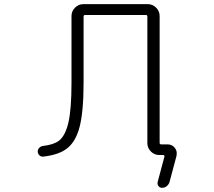

<svg xmlns="http://www.w3.org/2000/svg" viewBox="-20 -774 1040 932"><path d="M754.9 -80.1Q754.9 -73.2 762.7 -73.2H793.9Q815.4 -73.2 829.1 -55.7Q837.9 -43.9 837.9 -30.3Q837.9 -23.4 836.9 -17.6L802.7 110.4Q798.8 122.1 789.1 129.9Q779.3 137.7 766.6 137.7Q755.9 137.7 749.5 129.4Q743.2 121.1 745.1 110.4L778.3 -14.6Q779.3 -16.6 777.3 -19Q775.4 -21.5 772.5 -21.5H752.9Q729.5 -21.5 712.4 -38.6Q695.3 -55.7 695.3 -79.1V-693.4Q695.3 -701.2 688.5 -701.2H393.6Q385.7 -701.2 385.7 -693.4V-374Q385.7 -231.4 366.2 -157.2Q346.7 -83 301.8 -50.8Q263.7 -22.5 190.4 -13.7Q179.7 -12.7 171.9 -19.5Q163.1 -27.3 163.1 -39.1Q163.1 -47.9 169.9 -55.7Q176.8 -63.5 187.5 -65.4Q239.3 -71.3 264.6 -89.8Q295.9 -112.3 311.5 -176.8Q327.1 -241.2 327.1 -374V-696.3Q327.1 -719.7 344.2 -736.8Q361.3 -753.9 384.8 -753.9H697.3Q720.7 -753.9 737.8 -736.8Q754.9 -719.7 754.9 -696.3Z"/></svg>

Font: Rounded Mgen+ 1m light
Style: Regular
Weight: 200
Designer: [Source Han Sans]
Ryoko NISHIZUKA  (kana & ideographs); Paul D. Hunt (Latin, Greek & Cyrillic); Wenlong ZHANG  (bopomofo
Version: Version 1.059.20150602